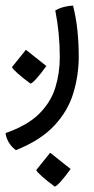

<svg xmlns="http://www.w3.org/2000/svg" viewBox="-47 -216 338 692"><path d="M10.3 325.2Q-6.8 312.5 -16.1 295.9Q-25.4 279.3 -26.9 263.7Q52.7 235.8 94.7 193.6Q136.7 151.4 152.6 99.1Q168.5 46.9 168.5 -9.8Q168.5 -95.7 152.3 -178.2Q166.5 -186.5 183.3 -190.9Q200.2 -195.3 216.3 -195.8Q227.5 -150.9 232.2 -104.7Q236.8 -58.6 236.8 -13.2Q236.8 56.2 217 120.6Q197.3 185.1 147.9 237.5Q98.6 290 10.3 325.2ZM63 85.4Q35.6 65.4 17.6 49.3Q-0.5 33.2 -3.9 25.9L46.4 -36.6L120.1 22Q77.1 81.1 63 85.4ZM150.4 456.5Q123 436.5 105 420.4Q86.9 404.3 83.5 397L133.8 334.5L207.5 393.1Q164.6 452.1 150.4 456.5Z"/></svg>

Font: Harmattan
Style: Regular
Weight: 400
Designer: George W. Nuss III and SIL International
Foundry: SIL International
Version: Version 4.000